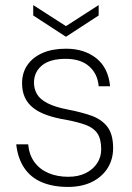

<svg xmlns="http://www.w3.org/2000/svg" viewBox="-20 -725 520 757"><path d="M248 12Q189 12 145 -6.5Q101 -25 75.5 -63Q50 -101 44 -156H91Q95 -114 116 -85.5Q137 -57 171.5 -42.5Q206 -28 249 -28Q289 -28 318 -42.5Q347 -57 363 -81.5Q379 -106 379 -136Q379 -177 364 -199Q349 -221 318 -232.5Q287 -244 239 -253Q196 -260 164 -271.5Q132 -283 110.5 -300Q89 -317 78 -341Q67 -365 67 -397Q67 -438 88 -468.5Q109 -499 147.5 -516Q186 -533 240 -533Q312 -533 359.5 -495.5Q407 -458 414 -385H369Q365 -434 331.5 -463.5Q298 -493 239 -493Q177 -493 145.5 -467Q114 -441 114 -399Q114 -375 125.5 -354.5Q137 -334 166.5 -318.5Q196 -303 248 -293Q300 -283 340 -269Q380 -255 403 -225.5Q426 -196 426 -141Q426 -97 404.5 -62.5Q383 -28 343 -8Q303 12 248 12ZM240 -580 111 -664V-705L240 -622L369 -705V-664Z"/></svg>

Font: DM Sans 10pt ExtraLight
Style: Regular
Weight: 250
Version: Version 4.004;gftools[0.9.30]